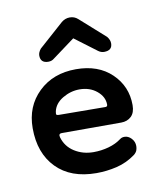

<svg xmlns="http://www.w3.org/2000/svg" viewBox="-60 -494 455 553"><g transform="rotate(-10 167.5 -217.5)"><path d="M179 10Q104 10 62 -33Q20 -76 20 -149Q20 -213 62.5 -254Q105 -295 172 -295Q237 -295 276 -257.5Q315 -220 315 -165Q315 -143 303.5 -132Q292 -121 274 -121H100Q90 -121 93 -110Q101 -82 125.5 -66.5Q150 -51 181 -51Q204 -51 225.5 -57Q247 -63 263 -75Q268 -79 276 -79Q287 -79 296 -69.5Q305 -60 305 -47Q305 -41 303 -35Q301 -29 294 -23Q268 -4 238.5 3Q209 10 179 10ZM237 -173Q243 -173 243 -179Q243 -202 222.5 -219Q202 -236 172 -236Q146 -236 122.5 -222Q99 -208 94 -185Q94 -185 94 -184Q93 -180 93.5 -177Q94 -174 102 -174ZM98 -330Q75 -330 75 -352Q75 -361 83 -371L156 -436Q167 -445 180.5 -445Q194 -445 204 -436L277 -371Q285 -361 285 -351Q285 -330 261 -330Q252 -330 244 -336L180 -384L115 -336Q108 -330 98 -330Z"/></g></svg>

Font: Dongle
Style: Regular
Weight: 400
Designer: Yanghee Ryu
Foundry: Yanghee Ryu
Version: Version 2.000